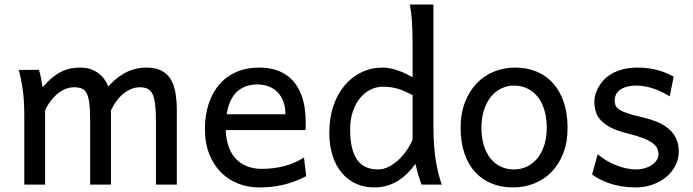

<svg xmlns="http://www.w3.org/2000/svg" viewBox="-20 -801 3006 833"><path d="M461.4 0H371.1V-278.3Q371.1 -323.7 367.7 -351.8Q364.3 -379.9 356.2 -395.8Q348.1 -411.6 334.5 -417Q320.8 -422.4 300.3 -422.4Q282.2 -422.4 264.2 -415Q246.1 -407.7 229.7 -394.3Q213.4 -380.9 199.5 -362.5Q185.5 -344.2 175.8 -322.3V0H85.4V-300.3Q85.4 -372.6 77.1 -422.6Q68.8 -472.7 61 -498H148.9Q154.3 -482.4 158.2 -461.2Q162.1 -439.9 164.6 -422.4Q187 -448.2 207.5 -464.8Q228 -481.4 248.3 -491Q268.6 -500.5 288.6 -504.2Q308.6 -507.8 329.6 -507.8Q353.5 -507.8 373 -501Q392.6 -494.1 407.5 -482.9Q422.4 -471.7 433.1 -456.8Q443.8 -441.9 449.7 -425.8Q472.7 -450.7 494.1 -466.6Q515.6 -482.4 536.1 -491.5Q556.6 -500.5 576.4 -504.2Q596.2 -507.8 615.2 -507.8Q652.3 -507.8 677.7 -495.8Q703.1 -483.9 718.5 -460.4Q733.9 -437 740.5 -402.3Q747.1 -367.7 747.1 -322.3V0H656.7V-268.6Q656.7 -315.9 653.3 -345.7Q649.9 -375.5 641.8 -392.6Q633.8 -409.7 620.1 -416Q606.4 -422.4 585.9 -422.4Q567.9 -422.4 550.3 -415.3Q532.7 -408.2 516.4 -395.3Q500 -382.3 486.1 -363.8Q472.2 -345.2 461.4 -322.3Z M959.5 -236.8Q960.9 -193.8 972.9 -162.1Q984.9 -130.4 1005.6 -109.6Q1026.4 -88.9 1054.4 -78.6Q1082.5 -68.4 1115.7 -68.4Q1163.1 -68.4 1208.5 -79.1Q1253.9 -89.8 1298.8 -117.2L1308.6 -36.6Q1282.7 -23.4 1257.8 -14.2Q1232.9 -4.9 1208 1Q1183.1 6.8 1157.5 9.5Q1131.8 12.2 1103.5 12.2Q1056.6 12.2 1014.2 -4.2Q971.7 -20.5 939.5 -52.5Q907.2 -84.5 888.2 -131.8Q869.1 -179.2 869.1 -241.7Q869.1 -302.2 885.5 -351.3Q901.9 -400.4 932.1 -435.3Q962.4 -470.2 1005.9 -489Q1049.3 -507.8 1103.5 -507.8Q1143.6 -507.8 1174.3 -498.3Q1205.1 -488.8 1227.5 -471.9Q1250 -455.1 1265.1 -432.6Q1280.3 -410.2 1289.3 -384.3Q1298.3 -358.4 1302.2 -330.3Q1306.2 -302.2 1306.2 -274.9V-255.9Q1306.2 -243.7 1305.7 -236.8ZM1096.2 -434.6Q1042.5 -434.6 1008.3 -403.1Q974.1 -371.6 963.4 -305.2H1218.3Q1218.3 -336.4 1209.2 -360.6Q1200.2 -384.8 1183.8 -401.4Q1167.5 -418 1145 -426.3Q1122.6 -434.6 1096.2 -434.6Z M1770 -388.2Q1752 -397.9 1736.3 -404.8Q1720.7 -411.6 1705.6 -416Q1690.4 -420.4 1674.8 -422.6Q1659.2 -424.8 1640.6 -424.8Q1612.8 -424.8 1587.4 -412.1Q1562 -399.4 1542.2 -375.5Q1522.5 -351.6 1510.7 -317.1Q1499 -282.7 1499 -239.3Q1499 -153.8 1528.1 -109.9Q1557.1 -65.9 1621.1 -65.9Q1643.6 -65.9 1665.8 -77.1Q1688 -88.4 1707.8 -106.4Q1727.5 -124.5 1743.7 -147.7Q1759.8 -170.9 1770 -195.3ZM1860.4 -258.8Q1860.4 -166.5 1870.8 -103.8Q1881.3 -41 1897 0H1809.1Q1803.7 -12.7 1796.1 -37.8Q1788.6 -63 1782.2 -90.3Q1747.1 -40.5 1702.6 -14.2Q1658.2 12.2 1604 12.2Q1559.1 12.2 1523.2 -4.6Q1487.3 -21.5 1461.7 -52.5Q1436 -83.5 1422.4 -127.2Q1408.7 -170.9 1408.7 -224.6Q1408.7 -289.6 1426.5 -341.8Q1444.3 -394 1475.6 -430.9Q1506.8 -467.8 1549.1 -487.8Q1591.3 -507.8 1640.6 -507.8Q1656.2 -507.8 1673.1 -504.4Q1689.9 -501 1706.8 -495.1Q1723.6 -489.3 1739.7 -481.7Q1755.9 -474.1 1770 -466.3V-603Q1770 -662.1 1767.3 -706.3Q1764.6 -750.5 1757.8 -781.2H1860.4Z M2068.8 -246.6Q2068.8 -204.1 2079.1 -170.4Q2089.4 -136.7 2108.2 -113.5Q2127 -90.3 2152.8 -78.1Q2178.7 -65.9 2210.4 -65.9Q2239.7 -65.9 2265.6 -78.1Q2291.5 -90.3 2310.8 -113.5Q2330.1 -136.7 2341.1 -170.4Q2352.1 -204.1 2352.1 -246.6Q2352.1 -289.6 2341.8 -323.5Q2331.5 -357.4 2312.7 -381.1Q2293.9 -404.8 2267.8 -417.2Q2241.7 -429.7 2210.4 -429.7Q2180.7 -429.7 2154.8 -417.2Q2128.9 -404.8 2109.9 -381.1Q2090.8 -357.4 2079.8 -323.5Q2068.8 -289.6 2068.8 -246.6ZM1978.5 -246.6Q1978.5 -309.6 1997.6 -358.2Q2016.6 -406.7 2048.8 -440.2Q2081.1 -473.6 2124 -490.7Q2167 -507.8 2215.3 -507.8Q2265.6 -507.8 2307.4 -490.7Q2349.1 -473.6 2379.2 -440.2Q2409.2 -406.7 2425.8 -358.2Q2442.4 -309.6 2442.4 -246.6Q2442.4 -183.6 2423.3 -135.3Q2404.3 -86.9 2372.1 -54.2Q2339.8 -21.5 2296.9 -4.6Q2253.9 12.2 2205.6 12.2Q2155.3 12.2 2113.5 -4.6Q2071.8 -21.5 2041.7 -54.2Q2011.7 -86.9 1995.1 -135.3Q1978.5 -183.6 1978.5 -246.6Z M2885.7 -383.3Q2873.5 -390.6 2857.9 -398.7Q2842.3 -406.7 2824 -413.6Q2805.7 -420.4 2784.9 -425Q2764.2 -429.7 2741.7 -429.7Q2714.8 -429.7 2696.5 -423.8Q2678.2 -418 2667.2 -408.9Q2656.2 -399.9 2651.4 -388.4Q2646.5 -377 2646.5 -366.2Q2646.5 -353.5 2650.4 -343.8Q2654.3 -334 2666.7 -325.7Q2679.2 -317.4 2702.1 -309.6Q2725.1 -301.8 2763.7 -293Q2796.9 -285.6 2826.2 -274.2Q2855.5 -262.7 2877.4 -245.1Q2899.4 -227.5 2912.1 -202.9Q2924.8 -178.2 2924.8 -144Q2924.8 -110.8 2910.2 -82.5Q2895.5 -54.2 2870.1 -33Q2844.7 -11.7 2810.5 0.2Q2776.4 12.2 2736.8 12.2Q2707 12.2 2679.4 7.8Q2651.9 3.4 2627.7 -4.4Q2603.5 -12.2 2583.5 -22.5Q2563.5 -32.7 2548.8 -43.9L2573.2 -131.8Q2589.8 -117.2 2610.6 -105Q2631.3 -92.8 2653.3 -84Q2675.3 -75.2 2697.5 -70.6Q2719.7 -65.9 2739.3 -65.9Q2760.7 -65.9 2778.6 -71.5Q2796.4 -77.1 2809.3 -86.2Q2822.3 -95.2 2829.6 -107.2Q2836.9 -119.1 2836.9 -131.8Q2836.9 -145.5 2831.3 -157.5Q2825.7 -169.4 2810.8 -180.4Q2795.9 -191.4 2769.8 -201.7Q2743.7 -211.9 2702.6 -222.2Q2658.2 -232.9 2630.1 -247.6Q2602.1 -262.2 2586.2 -279.8Q2570.3 -297.4 2564.5 -317.9Q2558.6 -338.4 2558.6 -361.3Q2558.6 -372.6 2562.3 -387.7Q2565.9 -402.8 2574.5 -419.2Q2583 -435.5 2596.9 -451.4Q2610.8 -467.3 2631.8 -479.7Q2652.8 -492.2 2681.2 -500Q2709.5 -507.8 2746.6 -507.8Q2772.9 -507.8 2796.1 -504.4Q2819.3 -501 2838.6 -495.4Q2857.9 -489.7 2874 -482.7Q2890.1 -475.6 2902.8 -468.8Z"/></svg>

Font: Andika Afr
Style: Regular
Weight: 400
Designer: Victor Gaultney, Annie Olsen, Julie Remington, Don Collingsworth, Eric Hays, Becca Hirsbrunner
Foundry: SIL International
Version: Version 5.000